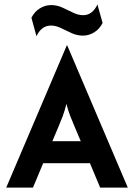

<svg xmlns="http://www.w3.org/2000/svg" viewBox="-20 -853 609 873"><path d="M8.3 0 284 -647.2H285.4L561.1 0H435.4L388.9 -111.1H176.4L129.9 0ZM218.1 -211.1H347.2L320.1 -275Q309 -300.7 299.7 -324.7Q290.3 -348.6 281.9 -380.6Q274.3 -349.3 265.3 -325Q256.2 -300.7 245.1 -275ZM145.8 -688.2 122.9 -772.2Q136.8 -800 161.1 -814.9Q185.4 -829.9 212.5 -829.9Q239.6 -829.9 264.2 -818.4Q288.9 -806.9 312.2 -795.5Q335.4 -784 358.3 -784Q379.9 -784 396.2 -796.9Q412.5 -809.7 422.9 -832.6L446.5 -748.6Q432.6 -720.8 408.3 -705.9Q384 -691 356.9 -691Q330.6 -691 305.6 -702.4Q280.6 -713.9 257.3 -725.3Q234 -736.8 211.1 -736.8Q189.6 -736.8 172.9 -724Q156.2 -711.1 145.8 -688.2Z"/></svg>

Font: Afacad Flux
Style: Regular
Weight: 400
Designer: Kristian Moeller
Foundry: Dicotype
Version: Version 1.100